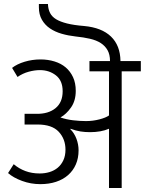

<svg xmlns="http://www.w3.org/2000/svg" viewBox="-20 -933 719 953"><path d="M526 -630Q526 -662 514 -683.5Q502 -705 480.5 -719Q459 -733 427 -740.5Q395 -748 355 -752Q319 -756 286 -765.5Q253 -775 228 -792Q203 -809 188 -835Q173 -861 173 -897V-913H218Q219 -887 228.5 -868.5Q238 -850 258.5 -837.5Q279 -825 313 -816.5Q347 -808 397 -804Q485 -796 531 -751.5Q577 -707 578 -630H679V-579H584V0H521V-294Q482 -277 427 -277Q402 -277 379.5 -280.5Q357 -284 330 -294L329 -292Q349 -272 359.5 -244Q370 -216 370 -187Q370 -148 356.5 -117Q343 -86 318 -64Q293 -42 258 -30.5Q223 -19 180 -19Q133 -19 89.5 -35Q46 -51 20 -74L48 -118Q74 -96 106 -84Q138 -72 177 -72Q203 -72 226 -79Q249 -86 266.5 -100.5Q284 -115 294.5 -137.5Q305 -160 305 -190Q305 -243 271.5 -279Q238 -315 166 -315H102V-368H160Q220 -367 255.5 -396Q291 -425 291 -480Q291 -533 257.5 -559Q224 -585 178 -585Q152 -585 122.5 -577Q93 -569 67 -551L40 -596Q64 -615 102 -626.5Q140 -638 181 -638Q218 -638 250.5 -628Q283 -618 306 -598.5Q329 -579 342.5 -550Q356 -521 356 -482Q356 -433 332.5 -399.5Q309 -366 280 -350Q309 -340 342.5 -336Q376 -332 407 -332Q441 -332 473.5 -340.5Q506 -349 521 -360V-579H424V-630Z"/></svg>

Font: Mukta Light
Style: Regular
Weight: 300
Designer: Girish Dalvi and Yashodeep Gholap
Foundry: Ek Type
Version: Version 2.538;PS 1.002;hotconv 16.6.51;makeotf.lib2.5.65220;